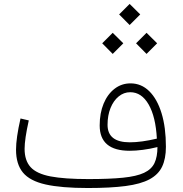

<svg xmlns="http://www.w3.org/2000/svg" viewBox="-20 -944 917 964"><path d="M770.5 -205.6Q733.4 -196.3 697.3 -191.7Q661.1 -187 631.3 -187Q480.5 -187 480.5 -314Q480.5 -376 500.2 -423.6Q520 -471.2 555.2 -498.3Q590.3 -525.4 635.3 -525.4Q689.5 -525.4 729.2 -486.3Q769 -447.3 791 -376Q813 -304.7 813 -207Q813 -147 793.9 -107.2Q774.9 -67.4 730.7 -43.7Q686.5 -20 610.8 -10Q535.2 0 421.4 0Q288.1 0 209 -17.8Q129.9 -35.6 95.2 -77.6Q60.5 -119.6 60.5 -192.4Q60.5 -250.5 83 -349.1L124.5 -339.4Q103.5 -245.1 103.5 -196.8Q103.5 -138.2 133.5 -105Q163.6 -71.8 233.6 -58.3Q303.7 -44.9 424.3 -44.9Q530.3 -44.9 597.9 -51.8Q665.5 -58.6 703.1 -76.2Q740.7 -93.8 755.6 -125.2Q770.5 -156.7 770.5 -205.6ZM767.6 -248Q761.7 -357.9 726.3 -419.4Q690.9 -481 633.8 -481Q601.6 -481 575.7 -459.7Q549.8 -438.5 534.9 -401.6Q520 -364.7 520 -317.4Q520 -229.5 631.8 -229.5Q689.5 -229.5 767.6 -248ZM578.1 -871.6 630.9 -924.3 684.1 -871.6 630.9 -818.4ZM663.1 -726.6 715.8 -779.3 769 -726.6 715.8 -673.3ZM493.2 -726.6 545.9 -779.3 599.1 -726.6 545.9 -673.3Z"/></svg>

Font: Estedad-FD ExtraLight
Style: Regular
Weight: 200
Designer: Amin Abedi
Version: Version 7.3